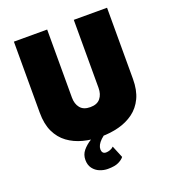

<svg xmlns="http://www.w3.org/2000/svg" viewBox="-164 -825 1075 1193"><g transform="rotate(-20 373.0 -228.5)"><path d="M419 123Q409 133 395 138Q381 143 369 143Q354 143 347.5 134.5Q341 126 341 113Q341 99 348.5 84.5Q356 70 372 54.5Q388 39 414 23L373 -2Q338 16 305.5 36.5Q273 57 252 82.5Q231 108 231 143Q231 177 248 199.5Q265 222 291 232.5Q317 243 344 243Q391 243 416 230.5Q441 218 452 203ZM65 -700V-230Q65 -155 89.5 -103.5Q114 -52 157 -20.5Q200 11 255.5 25.5Q311 40 373 40Q435 40 490.5 25.5Q546 11 589 -20.5Q632 -52 656.5 -103.5Q681 -155 681 -230V-700H461V-250Q461 -208 439.5 -181.5Q418 -155 373 -155Q328 -155 306.5 -181.5Q285 -208 285 -250V-700Z"/></g></svg>

Font: Jost Black
Style: Regular
Weight: 900
Version: Version 3.710